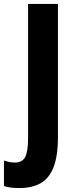

<svg xmlns="http://www.w3.org/2000/svg" viewBox="-78 -734 374 971"><path d="M21 217Q0 217 -20 215Q-40 213 -58 207V78Q-46 82 -32.5 85Q-19 88 -3 88Q34 88 49 61Q64 34 64 -38V-714H215V-43Q215 57 192 113.5Q169 170 126 193.5Q83 217 21 217Z"/></svg>

Font: Noto Sans Hebrew ExtraCondensed ExtraBold
Style: Regular
Weight: 800
Width: 2
Designer: Monotype Design Team
Foundry: Monotype Imaging Inc.
Version: Version 2.004; ttfautohint (v1.8.4.7-5d5b)